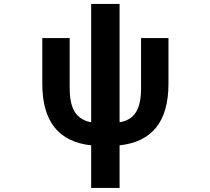

<svg xmlns="http://www.w3.org/2000/svg" viewBox="-20 -712 1040 951"><path d="M572.3 -106.4Q627 -115.2 652.8 -155.3Q678.7 -195.3 678.7 -276.4V-523.4H814.5V-297.9Q814.5 -156.2 753.4 -80.6Q692.4 -4.9 572.3 7.8V218.8H431.6V7.8Q311.5 -4.9 250.5 -80.6Q189.5 -156.2 189.5 -297.9V-523.4H325.2V-276.4Q325.2 -195.3 351.6 -155.8Q377.9 -116.2 431.6 -106.4V-692.4H572.3Z"/></svg>

Font: GenEi Gothic M Regular
Style: Bold
Weight: 700
Designer: o_tamon (Modified); [Source Han Sans]
Ryoko NISHIZUKA  (kana & ideographs); Paul D. Hunt (Latin, Greek & Cyrillic); Wenl
Version: Version 1.1a;Original Version 1.004